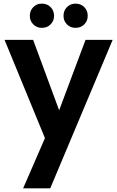

<svg xmlns="http://www.w3.org/2000/svg" viewBox="-20 -773 645 1055"><path d="M450 -554C450 -554 305 -167 305 -167C305 -167 162 -554 162 -554C162 -554 5 -554 5 -554C5 -554 227 -14 227 -14C227 -14 107 262 107 262C107 262 256 262 256 262C256 262 599 -554 599 -554C599 -554 450 -554 450 -554ZM210 -620C210 -620 210 -620 210 -620C229 -620 245 -626 258 -639C271 -652 277 -667 277 -686C277 -686 277 -686 277 -686C277 -705 271 -721 258 -734C245 -747 229 -753 210 -753C210 -753 210 -753 210 -753C191 -753 176 -747 163 -734C150 -721 144 -705 144 -686C144 -686 144 -686 144 -686C144 -667 150 -652 163 -639C176 -626 191 -620 210 -620ZM395 -620C395 -620 395 -620 395 -620C414 -620 430 -626 443 -639C456 -652 462 -667 462 -686C462 -686 462 -686 462 -686C462 -705 456 -721 443 -734C430 -747 414 -753 395 -753C395 -753 395 -753 395 -753C376 -753 361 -747 348 -734C335 -721 329 -705 329 -686C329 -686 329 -686 329 -686C329 -667 335 -652 348 -639C361 -626 376 -620 395 -620Z"/></svg>

Font: Girnar Poppins
Style: SemiBold
Weight: 500
Designer: Ninad Kale (Devanagari), Jonny Pinhorn (Latin)
Foundry: Indian Type Foundry
Version: ""